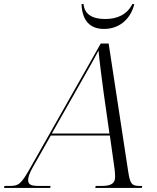

<svg xmlns="http://www.w3.org/2000/svg" viewBox="-82 -929 778 949"><path d="M432 -786C512 -786 565 -839 582 -909H572C547 -858 499 -835 438 -835C374 -835 335 -859 331 -909H321C324 -830 360 -786 432 -786ZM-62 0H166L168 -10H110C70 -10 57 -17 57 -40C57 -54 66 -78 80 -102L169 -259H461L484 -96C485 -88 487 -69 487 -56C487 -24 470 -10 421 -10H391L389 0H619L621 -10H608C571 -10 561 -19 552 -79L455 -714H416L67 -98C22 -19 11 -10 -34 -10H-60ZM300 -491C344 -569 381 -633 405 -679C409 -632 422 -532 430 -473L459 -269H174Z"/></svg>

Font: Noto Serif Display Light
Style: Italic
Weight: 300
Italic angle: -12°
Designer: Monotype Design Team
Foundry: Monotype Imaging Inc.
Version: Version 2.009